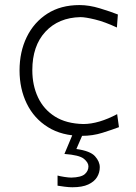

<svg xmlns="http://www.w3.org/2000/svg" viewBox="-20 -540 552 777"><path d="M311 9.8Q355.5 9.8 394.8 -2.7Q434.1 -15.1 461.4 -25.4L454.1 -78.1Q417.5 -58.6 382.8 -48.3Q348.1 -38.1 317.4 -38.1Q248 -39.6 202.4 -68.4Q156.7 -97.2 133.8 -146Q110.8 -194.8 110.8 -255.9Q110.8 -354.5 163.8 -411.6Q216.8 -468.8 305.7 -470.7Q325.2 -470.7 364.5 -461.2Q403.8 -451.7 453.1 -428.7L457 -481.4Q427.2 -493.2 384 -506.3Q340.8 -519.5 301.8 -519.5Q225.6 -519.5 171.4 -484.6Q117.2 -449.7 88.1 -389.9Q59.1 -330.1 59.1 -254.9Q59.1 -180.7 88.4 -120.6Q117.7 -60.5 174.1 -25.4Q230.5 9.8 311 9.8ZM272.9 217.8Q313 217.8 337.2 206.5Q361.3 195.3 372.6 177Q383.8 158.7 383.8 136.7Q383.8 113.8 364.5 92.3Q345.2 70.8 289.1 63L316.4 0V-14.6H281.7L240.7 83Q300.8 87.4 319.3 102.5Q337.9 117.7 337.9 133.3Q337.9 151.9 323 164.8Q308.1 177.7 268.6 178.7Q257.8 178.7 240.5 176Q223.1 173.3 212.9 170.4V211.4Q224.6 213.4 241.9 215.6Q259.3 217.8 272.9 217.8Z"/></svg>

Font: Pinar VF
Style: Regular
Weight: 300
Designer: Amin Abedi
Version: Version 2.000